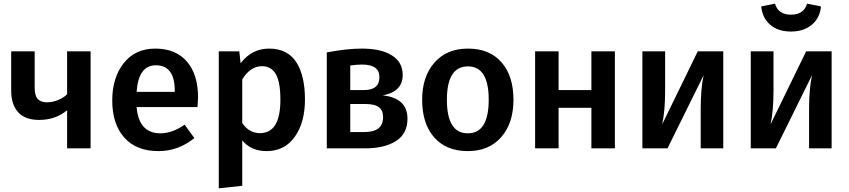

<svg xmlns="http://www.w3.org/2000/svg" viewBox="-20 -809 4630 1047"><path d="M346 -529H474V0H346V-208Q283 -155 193 -155Q117 -155 79 -197Q41 -239 41 -315V-529H169V-331Q169 -288 185.5 -269.5Q202 -251 237 -251Q266 -251 296.5 -263.5Q327 -276 346 -295Z M1060 -277Q1060 -267 1057 -225H725Q737 -82 855 -82Q919 -82 987 -129L1040 -56Q952 15 844 15Q723 15 657.5 -59Q592 -133 592 -261Q592 -385 654.5 -464.5Q717 -544 827 -544Q938 -544 999 -473.5Q1060 -403 1060 -277ZM933 -308V-314Q933 -453 830 -453Q735 -453 725 -308Z M1447 -544Q1547 -544 1595 -471Q1643 -398 1643 -266Q1643 -141 1587.5 -63Q1532 15 1434 15Q1350 15 1301 -43V204L1173 218V-529H1285L1292 -464Q1353 -544 1447 -544ZM1398 -83Q1509 -83 1509 -265Q1509 -362 1484 -405Q1459 -448 1409 -448Q1345 -448 1301 -376V-138Q1338 -83 1398 -83Z M2067 -289Q2202 -274 2202 -162Q2202 -80 2139.5 -40Q2077 0 1971 0H1762V-523Q1869 -544 1955 -544Q2058 -544 2117 -507Q2176 -470 2176 -400Q2176 -309 2067 -289ZM1954 -457Q1927 -457 1890 -452V-318H1966Q2049 -318 2049 -389Q2049 -457 1954 -457ZM1968 -89Q2069 -89 2069 -170Q2069 -207 2046 -224.5Q2023 -242 1970 -242H1890V-89Z M2532 -544Q2649 -544 2714.5 -469.5Q2780 -395 2780 -265Q2780 -138 2713.5 -61.5Q2647 15 2531 15Q2414 15 2348 -59.5Q2282 -134 2282 -265Q2282 -391 2349 -467.5Q2416 -544 2532 -544ZM2532 -447Q2417 -447 2417 -265Q2417 -82 2531 -82Q2645 -82 2645 -265Q2645 -447 2532 -447Z M3205 0V-221H3026V0H2898V-529H3026V-318H3205V-529H3333V0Z M3924 -529V0H3801V-212Q3801 -327 3817 -399L3620 0H3483V-529H3607V-317Q3607 -203 3591 -131L3785 -529Z M4131 -774 4206 -789Q4224 -729 4293 -729Q4364 -729 4381 -789L4457 -774Q4451 -711 4407 -674Q4363 -637 4293 -637Q4223 -637 4180 -674Q4137 -711 4131 -774ZM4515 -529V0H4392V-212Q4392 -327 4408 -399L4211 0H4074V-529H4198V-317Q4198 -203 4182 -131L4376 -529Z"/></svg>

Font: FiraGO Medium
Style: Regular
Weight: 500
Designer: bBox Type
Foundry: bBox Type GmbH
Version: Version 1.001;PS 001.001;hotconv 1.0.88;makeotf.lib2.5.64775